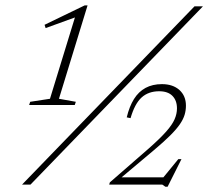

<svg xmlns="http://www.w3.org/2000/svg" viewBox="-20 -700 790 728"><path d="M63.5 0 717.5 -676H749.5L95.5 0ZM588 -13.5 656 -96.5H668L615.5 8H607L595.5 0H394L396.5 -8.5L544 -137Q586.5 -174.5 609.8 -200.8Q633 -227 642 -247.8Q651 -268.5 651 -289Q651 -319 633.8 -336.5Q616.5 -354 583.5 -354Q543 -354 517 -330.5Q491 -307 475 -252L460.5 -255Q470.5 -296.5 488 -324.5Q505.5 -352.5 532 -366.8Q558.5 -381 594 -381Q635.5 -381 660.2 -358.8Q685 -336.5 685 -299.5Q685 -281.5 680 -264.8Q675 -248 662.2 -229.2Q649.5 -210.5 625.8 -186.8Q602 -163 564 -131L419.5 -9.5L429 -27.5H618ZM169.5 -325.5 266 -640 275.5 -638 153 -593.5 149 -606 301 -679.5H312L203.5 -325.5L267.5 -314L263.5 -302H90.5L94.5 -314Z"/></svg>

Font: Newsreader 16pt 16pt ExtraLight
Style: Italic
Weight: 250
Italic angle: -17°
Version: Version 1.003